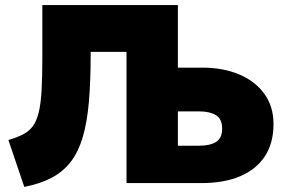

<svg xmlns="http://www.w3.org/2000/svg" viewBox="-20 -720 1114 755"><path d="M75.5 15 13 -169.5Q47 -179.5 70.5 -191.5Q94 -203.5 109 -223.8Q124 -244 132.2 -277.8Q140.5 -311.5 143.5 -364.5Q146.5 -417.5 146.5 -496V-700H679.5L477.5 -516H336.5V-506Q336.5 -399.5 329.5 -319.2Q322.5 -239 305.5 -181.2Q288.5 -123.5 258.8 -84.5Q229 -45.5 184 -21.5Q139 2.5 75.5 15ZM679.5 -147H763.5Q805.5 -147 829.5 -161.8Q853.5 -176.5 853.5 -214Q853.5 -253 828.5 -267.5Q803.5 -282 764.5 -282H679.5ZM477.5 0V-700H679.5V-454H776.5Q856.5 -454 919.5 -427.8Q982.5 -401.5 1019 -351.8Q1055.5 -302 1055.5 -232Q1055.5 -158 1022 -106.2Q988.5 -54.5 925 -27.2Q861.5 0 771.5 0Z"/></svg>

Font: Geologica Roman Black
Style: Regular
Weight: 900
Designer: Sindre Bremnes, Frode Helland
Foundry: Monokrom Skriftforlag AS
Version: Version 1.010;gftools[0.9.28]